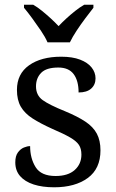

<svg xmlns="http://www.w3.org/2000/svg" viewBox="-20 -786 491 816"><path d="M210 10Q160 10 123 -2Q86 -14 65.5 -37.5Q45 -61 45 -96Q45 -123 56 -138Q67 -153 81.5 -159Q96 -165 108 -165Q108 -113 131.5 -75.5Q155 -38 216 -38Q269 -38 297.5 -63.5Q326 -89 326 -129Q326 -154 315.5 -170Q305 -186 278.5 -201.5Q252 -217 203 -238Q152 -261 118.5 -282.5Q85 -304 68.5 -332.5Q52 -361 52 -404Q52 -472 103.5 -508.5Q155 -545 240 -545Q288 -545 320.5 -532.5Q353 -520 369.5 -499Q386 -478 386 -453Q386 -426 367.5 -409.5Q349 -393 314 -393Q314 -443 293 -471Q272 -499 228 -499Q177 -499 155 -476.5Q133 -454 133 -419Q133 -381 161.5 -360.5Q190 -340 257 -313Q310 -291 343 -269Q376 -247 391.5 -218Q407 -189 407 -147Q407 -69 353 -29.5Q299 10 210 10ZM182 -606Q172 -629 154 -655.5Q136 -682 117 -708Q98 -734 82 -753V-766H121Q140 -755 159 -739.5Q178 -724 196 -707.5Q214 -691 229 -675Q244 -691 262 -707.5Q280 -724 299.5 -739.5Q319 -755 338 -766H377V-753Q362 -734 342.5 -708Q323 -682 305.5 -655.5Q288 -629 277 -606Z"/></svg>

Font: Noto Serif Lao
Style: Regular
Weight: 400
Designer: Monotype Design Team
Foundry: Monotype Imaging Inc.
Version: Version 2.003